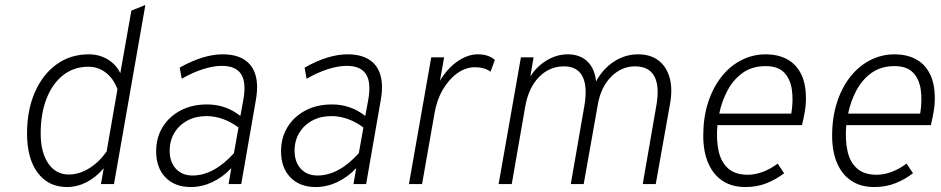

<svg xmlns="http://www.w3.org/2000/svg" viewBox="-20 -742 3794 774"><path d="M250 12Q175 12 132 -45.5Q89 -103 89 -203.5Q89 -298 120.5 -370Q152 -442 208 -482.5Q264 -523 338 -523Q380 -523 414.2 -502.5Q448.5 -482 465 -447L509.5 -699L566 -722L439.5 0H387L398 -63.5Q365.5 -26 328 -7Q290.5 12 250 12ZM257.5 -38.5Q299 -38.5 339.5 -63.5Q380 -88.5 410 -132L453.5 -382.5Q438 -424.5 407 -448.8Q376 -473 336.5 -473Q278.5 -473 235.2 -439.5Q192 -406 168 -345.5Q144 -285 144 -204.5Q144 -128 174.5 -83.2Q205 -38.5 257.5 -38.5Z M749 12Q685 12 647.2 -26.8Q609.5 -65.5 609.5 -132Q609.5 -187.5 635.8 -230Q662 -272.5 708.2 -296.8Q754.5 -321 814.5 -321Q852.5 -321 885.8 -309.5Q919 -298 949 -274.5L960 -334Q974 -407 952.8 -441.8Q931.5 -476.5 874 -476.5Q840 -476.5 797.8 -463Q755.5 -449.5 712.5 -424.5L704.5 -469.5Q752.5 -496.5 795.8 -509.8Q839 -523 877.5 -523Q931 -523 964.5 -501.8Q998 -480.5 1010 -439.5Q1022 -398.5 1011.5 -339L952.5 0H901.5L912.5 -64Q877 -27 835.2 -7.5Q793.5 12 749 12ZM756.5 -34.5Q799 -34.5 841 -57.2Q883 -80 923 -124.5L941.5 -228Q911.5 -250.5 878.8 -262.2Q846 -274 812.5 -274Q769 -274 735.5 -256Q702 -238 683 -206.5Q664 -175 664 -134.5Q664 -89 689 -61.8Q714 -34.5 756.5 -34.5Z M1252.5 12Q1188.5 12 1150.8 -26.8Q1113 -65.5 1113 -132Q1113 -187.5 1139.2 -230Q1165.5 -272.5 1211.8 -296.8Q1258 -321 1318 -321Q1356 -321 1389.2 -309.5Q1422.5 -298 1452.5 -274.5L1463.5 -334Q1477.5 -407 1456.2 -441.8Q1435 -476.5 1377.5 -476.5Q1343.5 -476.5 1301.2 -463Q1259 -449.5 1216 -424.5L1208 -469.5Q1256 -496.5 1299.2 -509.8Q1342.5 -523 1381 -523Q1434.5 -523 1468 -501.8Q1501.5 -480.5 1513.5 -439.5Q1525.5 -398.5 1515 -339L1456 0H1405L1416 -64Q1380.5 -27 1338.8 -7.5Q1297 12 1252.5 12ZM1260 -34.5Q1302.5 -34.5 1344.5 -57.2Q1386.5 -80 1426.5 -124.5L1445 -228Q1415 -250.5 1382.2 -262.2Q1349.5 -274 1316 -274Q1272.5 -274 1239 -256Q1205.5 -238 1186.5 -206.5Q1167.5 -175 1167.5 -134.5Q1167.5 -89 1192.5 -61.8Q1217.5 -34.5 1260 -34.5Z M1628.5 0 1718.5 -511H1770.5L1753.5 -416.5Q1783.5 -466.5 1824.5 -494.8Q1865.5 -523 1906.5 -523Q1949.5 -523 1975 -500.5L1957.5 -453Q1945.5 -462 1929.2 -466.5Q1913 -471 1894.5 -471Q1857.5 -471 1823.5 -446.8Q1789.5 -422.5 1765 -380.5Q1740.5 -338.5 1731.5 -284.5L1681.5 0Z M1990 0 2080 -511H2131L2118 -433.5Q2143 -474 2183.8 -498.5Q2224.5 -523 2268.5 -523Q2317.5 -523 2347.2 -495Q2377 -467 2383 -414Q2411 -465.5 2455.8 -494.2Q2500.5 -523 2552.5 -523Q2602 -523 2634.5 -498.2Q2667 -473.5 2679.5 -428.5Q2692 -383.5 2681 -323L2623.5 0H2571L2626 -317Q2639.5 -394.5 2617.8 -434.5Q2596 -474.5 2540 -474.5Q2485 -474.5 2443.5 -432.5Q2402 -390.5 2390 -320.5L2333 0H2281L2336 -317Q2349 -394 2328 -434.2Q2307 -474.5 2253.5 -474.5Q2194.5 -474.5 2152.2 -430.8Q2110 -387 2097 -310.5L2043 0Z M2985 12Q2930.5 12 2892.8 -13Q2855 -38 2835 -84.5Q2815 -131 2815 -195Q2815 -268 2834.2 -328Q2853.5 -388 2887.8 -431.8Q2922 -475.5 2968 -499.2Q3014 -523 3067.5 -523Q3114 -523 3150.5 -504.5Q3187 -486 3208 -446.5Q3229 -407 3229 -343.5Q3229 -319.5 3224.8 -294.2Q3220.5 -269 3213 -237.5H2872Q2867 -177.5 2877 -132.8Q2887 -88 2915.5 -62.8Q2944 -37.5 2994.5 -37.5Q3023 -37.5 3054 -48.8Q3085 -60 3115 -82.5L3141 -43.5Q3109 -19 3070.5 -3.5Q3032 12 2985 12ZM2879.5 -284H3170Q3178.5 -337 3172.2 -380.5Q3166 -424 3140.8 -449.8Q3115.5 -475.5 3066.5 -475.5Q3012 -475.5 2974 -448.2Q2936 -421 2912.8 -377.2Q2889.5 -333.5 2879.5 -284Z M3504.5 12Q3450 12 3412.2 -13Q3374.5 -38 3354.5 -84.5Q3334.5 -131 3334.5 -195Q3334.5 -268 3353.8 -328Q3373 -388 3407.2 -431.8Q3441.5 -475.5 3487.5 -499.2Q3533.5 -523 3587 -523Q3633.5 -523 3670 -504.5Q3706.5 -486 3727.5 -446.5Q3748.5 -407 3748.5 -343.5Q3748.5 -319.5 3744.2 -294.2Q3740 -269 3732.5 -237.5H3391.5Q3386.5 -177.5 3396.5 -132.8Q3406.5 -88 3435 -62.8Q3463.5 -37.5 3514 -37.5Q3542.5 -37.5 3573.5 -48.8Q3604.5 -60 3634.5 -82.5L3660.5 -43.5Q3628.5 -19 3590 -3.5Q3551.5 12 3504.5 12ZM3399 -284H3689.5Q3698 -337 3691.8 -380.5Q3685.5 -424 3660.2 -449.8Q3635 -475.5 3586 -475.5Q3531.5 -475.5 3493.5 -448.2Q3455.5 -421 3432.2 -377.2Q3409 -333.5 3399 -284Z"/></svg>

Font: Overpass ExtraLight
Style: Italic
Weight: 250
Italic angle: -10°
Designer: Delve Withrington, Dave Bailey, Thomas Jockin
Foundry: Delve Fonts LLC
Version: Version 4.000